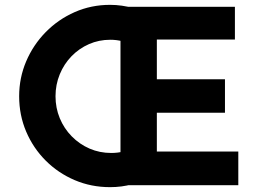

<svg xmlns="http://www.w3.org/2000/svg" viewBox="-20 -764 1061 792"><path d="M484 -594Q472 -597 460 -598.5Q448 -600 435 -600Q388 -600 347 -582Q306 -564 275 -532Q244 -500 226.5 -457.5Q209 -415 209 -367Q209 -319 226.5 -276.5Q244 -234 276 -201.5Q308 -169 349.5 -151Q391 -133 439 -133Q465 -133 489 -139L526 -4Q504 2 481 5Q458 8 434 8Q356 8 288 -21Q220 -50 168.5 -101.5Q117 -153 88 -221Q59 -289 59 -367Q59 -443 88 -511Q117 -579 168.5 -631.5Q220 -684 288 -714Q356 -744 434 -744Q459 -744 483 -740.5Q507 -737 529 -731ZM477 -736H949V-601H627V-437H908V-299H627V-139H963V0H477Z"/></svg>

Font: Josefin Sans Thin
Style: Bold
Weight: 700
Version: Version 2.000